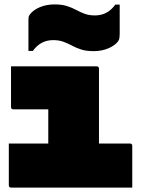

<svg xmlns="http://www.w3.org/2000/svg" viewBox="-20 -851 640 871"><path d="M20 -200H199V-355H41Q30 -355 30 -366V-550H418Q429 -550 429 -539V-200H569Q580 -200 580 -189V0H31Q20 0 20 -11ZM411 -781Q468 -781 503 -830H523V-698Q523 -690 522 -680.5Q521 -671 516 -664Q501 -644 471 -631.5Q441 -619 405 -619Q371 -619 348 -626.5Q325 -634 306.5 -644Q288 -654 268 -661.5Q248 -669 221 -669Q164 -669 129 -620H109V-762Q109 -770 110 -774.5Q111 -779 116 -786Q131 -806 161 -818.5Q191 -831 227 -831Q261 -831 284 -823.5Q307 -816 325.5 -806Q344 -796 364 -788.5Q384 -781 411 -781Z"/></svg>

Font: Recursive Mn Lnr St XBk
Style: Regular
Weight: 1000
Monospace: yes
Version: Version 1.079;hotconv 1.0.112;makeotfexe 2.5.65598; ttfautoh